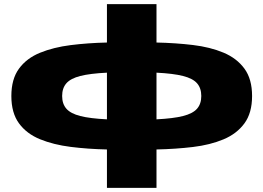

<svg xmlns="http://www.w3.org/2000/svg" viewBox="-20 -710 1276 930"><path d="M738 200H498V14Q406 12 322.5 1.5Q239 -9 174 -35.5Q109 -62 72 -112.5Q35 -163 35 -245Q35 -327 72 -377.5Q109 -428 174 -454.5Q239 -481 322.5 -491.5Q406 -502 498 -504V-690H738V-504Q831 -502 914.5 -492Q998 -482 1062.5 -455Q1127 -428 1164 -377.5Q1201 -327 1201 -245Q1201 -163 1164 -112.5Q1127 -62 1062.5 -35Q998 -8 914.5 2Q831 12 738 14ZM955 -245Q955 -283 934.5 -306.5Q914 -330 866.5 -342Q819 -354 738 -358V-132Q819 -136 866.5 -148Q914 -160 934.5 -183.5Q955 -207 955 -245ZM281 -245Q281 -207 301.5 -183.5Q322 -160 369 -148Q416 -136 498 -132V-358Q416 -354 369 -342Q322 -330 301.5 -306.5Q281 -283 281 -245Z"/></svg>

Font: Syne ExtraBold
Style: Regular
Weight: 800
Designer: Lucas Descroix
Foundry: Bonjour Monde
Version: Version 2.200; ttfautohint (v1.8.4)